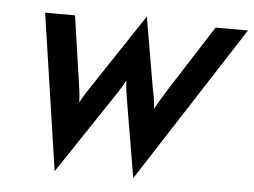

<svg xmlns="http://www.w3.org/2000/svg" viewBox="-49 -708 1045 791"><g transform="rotate(5 473.5 -312.0)"><path d="M204.2 22.2 108.3 -625H231.9L270.8 -358.3Q273.6 -339.6 276.4 -319.1Q279.2 -298.6 280.6 -269.4Q296.5 -298.6 310.1 -319.1Q323.6 -339.6 336.1 -358.3L527.1 -645.8L576.4 -358.3Q579.9 -339.6 584 -319.1Q588.2 -298.6 589.6 -269.4Q605.6 -298.6 618.1 -319.1Q630.6 -339.6 642.4 -358.3L813.2 -625H947.2L529.2 22.2L477.1 -286.1Q474.3 -304.9 470.8 -325.7Q467.4 -346.5 466 -375.7Q450 -346.5 436.5 -326Q422.9 -305.6 410.4 -286.8Z"/></g></svg>

Font: Afacad
Style: Bold Italic
Weight: 700
Italic angle: -14°
Designer: Kristian Moeller
Foundry: Dicotype
Version: Version 1.000; ttfautohint (v1.8.4.7-5d5b)